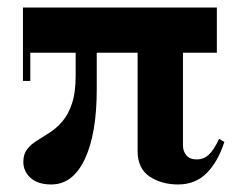

<svg xmlns="http://www.w3.org/2000/svg" viewBox="-20 -480 650 510"><path d="M41 -265V-460H556V-340H60.5V-265ZM116 10Q81 10 61.5 -7.2Q42 -24.5 42 -50Q42 -70.5 52 -83.5Q62 -96.5 77.8 -106.2Q93.5 -116 111.5 -127.5Q129.5 -139 145.2 -157Q161 -175 171 -204.5Q181 -234 181 -279.5V-394.5H237V-243Q237 -124.5 205.2 -57.2Q173.5 10 116 10ZM453 10Q409 10 377.2 -11.2Q345.5 -32.5 345.5 -79V-375H466V-93.5Q466 -78.5 475 -67.5Q484 -56.5 503 -56.5Q520.5 -56.5 534 -68.5Q547.5 -80.5 562 -111L576 -103Q559 -50.5 529 -20.2Q499 10 453 10Z"/></svg>

Font: Bodoni Moda 11pt SemiBold
Style: Regular
Weight: 600
Designer: Owen Earl
Foundry: indestructible type
Version: Version 2.004